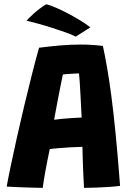

<svg xmlns="http://www.w3.org/2000/svg" viewBox="-20 -878 620 905"><path d="M181.5 7.5Q165 7.5 132.5 6.5Q100 5.5 66.2 4.2Q32.5 3 11.5 1.5Q18 -35.5 30.8 -96.5Q43.5 -157.5 60 -231.5Q76.5 -305.5 95 -382.5Q113.5 -459.5 131.2 -529.8Q149 -600 164 -653Q214.5 -659.5 263.8 -663.8Q313 -668 359.5 -668Q412.5 -668 465 -661.5Q474.5 -617.5 484.5 -560.5Q494.5 -503.5 504.8 -426.2Q515 -349 525.2 -244.8Q535.5 -140.5 546 -2Q529.5 0.5 499 2.8Q468.5 5 435 6.2Q401.5 7.5 376 7.5Q374.5 -16.5 373 -51Q371.5 -85.5 370.2 -121.5Q369 -157.5 368.5 -186Q342 -185.5 309.8 -183.5Q277.5 -181.5 250.8 -179.2Q224 -177 214.5 -175Q203.5 -123.5 194.2 -73Q185 -22.5 181.5 7.5ZM235 -313.5Q246.5 -315.5 271 -317.8Q295.5 -320 322 -321.8Q348.5 -323.5 365 -324Q364 -334.5 362.8 -363.8Q361.5 -393 359.5 -427.8Q357.5 -462.5 355.8 -491.8Q354 -521 352.5 -532Q344.5 -532 328.5 -531Q312.5 -530 297.2 -529Q282 -528 276.5 -527Q272 -507.5 264.5 -469Q257 -430.5 248.8 -387.8Q240.5 -345 235 -313.5ZM197 -857.5Q208 -856.5 233.8 -846Q259.5 -835.5 291.8 -819Q324 -802.5 354.5 -784Q385 -765.5 406 -749L337 -705.5Q320.5 -714 291.5 -724.5Q262.5 -735 228.2 -746Q194 -757 161.5 -766Q129 -775 105 -780.5Q111 -788 137.8 -812.8Q164.5 -837.5 197 -857.5Z"/></svg>

Font: Grandstander
Style: Bold
Weight: 700
Designer: Tyler Finck
Foundry: Etcetera Type Co
Version: Version 1.200; ttfautohint (v1.8.3)